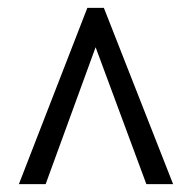

<svg xmlns="http://www.w3.org/2000/svg" viewBox="-20 -734 487 488"><path d="M202 -714 28 -266H96L223 -614L352 -266H420L244 -714Z"/></svg>

Font: Noto Serif Sinhala ExtraCondensed Medium
Style: Regular
Weight: 500
Width: 2
Designer: Jelle Bosma - Monotype Design Team
Foundry: Monotype Imaging Inc.
Version: Version 2.007